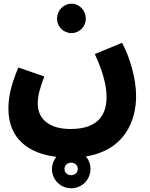

<svg xmlns="http://www.w3.org/2000/svg" viewBox="-20 -777 800 1027"><path d="M363 -600C405 -600 439 -635 439 -677C439 -721 405 -757 363 -757C319 -757 285 -721 285 -677C285 -635 319 -600 363 -600ZM464 127C464 101 455 78 439 60C647 26 708 -130 708 -264C708 -359 673 -474 633 -548L487 -488C531 -394 550 -318 550 -259C550 -175 516 -87 357 -87C249 -87 182 -136 182 -223C182 -264 191 -298 217 -368L78 -416C33 -309 25 -246 25 -195C25 -34 134 44 281 62C267 79 258 102 258 127C258 184 303 230 361 230C418 230 464 184 464 127ZM360 160C341 160 325 147 325 127C325 107 341 93 360 93C380 93 396 106 396 127C396 147 380 160 360 160Z"/></svg>

Font: Noto Sans Arabic UI Extra
Style: Regular
Weight: 800
Designer: Nadine Chahine - Monotype Design Team
Foundry: Monotype Imaging Inc.
Version: Version 1.900